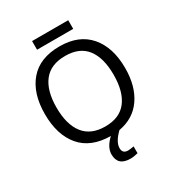

<svg xmlns="http://www.w3.org/2000/svg" viewBox="-245 -1001 1251 1366"><g transform="rotate(-30 380.5 -317.5)"><path d="M529 -855V-784H232V-855ZM454 4Q390 66 390 116Q390 161 435 161Q450 161 483 155V211Q449 220 421 220Q318 220 318 126Q318 68 380 10Q218 9 134.5 -89.5Q51 -188 51 -359Q51 -529 135 -627Q219 -725 382 -725Q540 -725 625 -626.5Q710 -528 710 -358Q710 -210 644 -114Q578 -18 454 4ZM146 -358Q146 -219 204.5 -143.5Q263 -68 381 -68Q499 -68 557 -143.5Q615 -219 615 -358Q615 -497 557.5 -571.5Q500 -646 382 -646Q263 -646 204.5 -571Q146 -496 146 -358Z"/></g></svg>

Font: Advent Sans Logo
Style: Regular
Weight: 400
Designer: Types & Symbols
Foundry: Types & Symbols
Version: Version 1.002